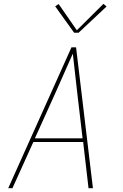

<svg xmlns="http://www.w3.org/2000/svg" viewBox="-20 -982 640 1002"><path d="M23 0 353 -735H377L465 0H442L414 -241H154L45 0ZM162 -260H411L384 -490Q378 -543 372 -596Q366 -649 360 -702Q337 -649 313 -596Q289 -543 266 -490ZM367 -811 268 -949 286 -961 381 -824 520 -962 536 -948 390 -811Z"/></svg>

Font: Iosevka SS04 Thin Extended
Style: Italic
Weight: 100
Width: 7
Italic angle: -9°
Monospace: yes
Designer: Belleve Invis
Foundry: Belleve Invis
Version: Version 19.0.0; ttfautohint (v1.8.4)